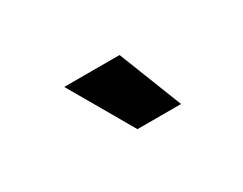

<svg xmlns="http://www.w3.org/2000/svg" viewBox="-37 -879 574 454"><g transform="rotate(-30 250.0 -651.5)"><path d="M144 -738H295L363 -565H244Z"/></g></svg>

Font: CBA Beacon Sans Extra Bold
Style: Regular
Weight: 800
Designer: Wei Huang
Foundry: Wei Huang
Version: Version 1.002